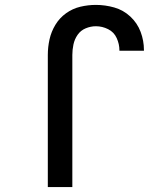

<svg xmlns="http://www.w3.org/2000/svg" viewBox="-20 -763 616 783"><path d="M175 0H275V-539Q275 -560 279.5 -581.5Q284 -603 296.5 -621Q309 -639 329.5 -647.5Q350 -656 371 -656Q397 -656 421 -644Q445 -632 456 -607.5Q467 -583 467 -558V-556H567V-559Q567 -597 553.5 -633Q540 -669 511.5 -695.5Q483 -722 446 -732.5Q409 -743 371 -743Q339 -743 307.5 -735.5Q276 -728 249.5 -709Q223 -690 206 -662Q189 -634 182 -602.5Q175 -571 175 -539Z"/></svg>

Font: Iosevka Sparkle Medium
Style: Regular
Weight: 500
Designer: Belleve Invis
Foundry: Belleve Invis
Version: Version 4.5.0; ttfautohint (v1.8.3)